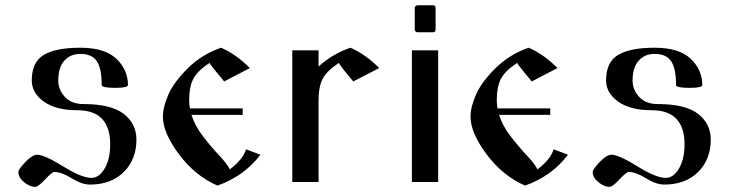

<svg xmlns="http://www.w3.org/2000/svg" viewBox="-20 -691 2777 729"><path d="M49.8 -38.1Q49.8 -47.9 76.2 -75.7Q102.5 -103.5 121.1 -103.5Q148.4 -103.5 219.2 -59.6Q290 -15.6 327.1 -15.6Q356.4 -15.6 377.4 -51.3Q398.4 -86.9 398.4 -142.6Q398.4 -272.5 273.4 -272.5Q192.4 -272.5 146.5 -305.2Q100.6 -337.9 100.6 -385.7Q100.6 -455.1 146 -482.4Q191.4 -509.8 285.2 -509.8Q377.9 -509.8 421.9 -467.8Q465.8 -425.8 465.8 -368.2Q465.8 -357.4 418 -357.4Q366.2 -357.4 366.2 -368.2Q366.2 -430.7 347.7 -458.5Q329.1 -486.3 285.2 -486.3Q247.1 -486.3 224.1 -460.4Q201.2 -434.6 201.2 -384.8Q201.2 -350.6 226.1 -323.2Q251 -295.9 296.9 -295.9Q402.3 -295.9 450.2 -258.3Q498 -220.7 498 -161.1Q498 -85.9 450.2 -38.1Q402.3 9.8 321.3 9.8Q291 9.8 252 -14.2Q212.9 -38.1 186.5 -38.1Q177.7 -38.1 151.4 -9.8Q125 18.6 113.3 18.6Q93.8 18.6 71.8 1Q49.8 -16.6 49.8 -38.1Z M598.6 -248Q598.6 -285.2 619.6 -332.5Q640.6 -379.9 693.4 -432.1Q746.1 -484.4 819.3 -509.8Q876 -485.4 928.7 -432.6L831.1 -381.8Q783.2 -438.5 775.4 -452.1Q729.5 -421.9 713.9 -391.6Q698.2 -361.3 698.2 -309.6Q698.2 -293.9 701.2 -279.3H901.4V-254.9H707Q719.7 -213.9 750.5 -173.8Q781.2 -133.8 812.5 -100.6Q843.8 -67.4 852.5 -47.9Q902.3 -85 914.1 -124L968.8 -103.5Q907.2 -22.5 805.7 13.7Q720.7 -23.4 659.7 -105Q598.6 -186.5 598.6 -248Z M1089.8 0V-500H1189.5V-438.5Q1242.2 -486.3 1310.5 -509.8Q1367.2 -485.4 1419.9 -432.6L1321.3 -381.8Q1275.4 -435.5 1266.6 -452.1Q1220.7 -421.9 1205.1 -391.6Q1189.5 -361.3 1189.5 -309.6V0Z M1543.9 0V-500H1643.6V0ZM1554.7 -578.1V-661.1Q1554.7 -665 1558.1 -668Q1561.5 -670.9 1565.4 -670.9H1624Q1633.8 -670.9 1633.8 -661.1V-578.1Q1633.8 -568.4 1624 -568.4H1565.4Q1561.5 -568.4 1558.1 -571.3Q1554.7 -574.2 1554.7 -578.1Z M1766.6 -248Q1766.6 -285.2 1787.6 -332.5Q1808.6 -379.9 1861.3 -432.1Q1914.1 -484.4 1987.3 -509.8Q2043.9 -485.4 2096.7 -432.6L1999 -381.8Q1951.2 -438.5 1943.4 -452.1Q1897.5 -421.9 1881.8 -391.6Q1866.2 -361.3 1866.2 -309.6Q1866.2 -293.9 1869.1 -279.3H2069.3V-254.9H1875Q1887.7 -213.9 1918.5 -173.8Q1949.2 -133.8 1980.5 -100.6Q2011.7 -67.4 2020.5 -47.9Q2070.3 -85 2082 -124L2136.7 -103.5Q2075.2 -22.5 1973.6 13.7Q1888.7 -23.4 1827.6 -105Q1766.6 -186.5 1766.6 -248Z M2230.5 -38.1Q2230.5 -47.9 2256.8 -75.7Q2283.2 -103.5 2301.8 -103.5Q2329.1 -103.5 2399.9 -59.6Q2470.7 -15.6 2507.8 -15.6Q2537.1 -15.6 2558.1 -51.3Q2579.1 -86.9 2579.1 -142.6Q2579.1 -272.5 2454.1 -272.5Q2373 -272.5 2327.1 -305.2Q2281.2 -337.9 2281.2 -385.7Q2281.2 -455.1 2326.7 -482.4Q2372.1 -509.8 2465.8 -509.8Q2558.6 -509.8 2602.5 -467.8Q2646.5 -425.8 2646.5 -368.2Q2646.5 -357.4 2598.6 -357.4Q2546.9 -357.4 2546.9 -368.2Q2546.9 -430.7 2528.3 -458.5Q2509.8 -486.3 2465.8 -486.3Q2427.7 -486.3 2404.8 -460.4Q2381.8 -434.6 2381.8 -384.8Q2381.8 -350.6 2406.7 -323.2Q2431.6 -295.9 2477.5 -295.9Q2583 -295.9 2630.9 -258.3Q2678.7 -220.7 2678.7 -161.1Q2678.7 -85.9 2630.9 -38.1Q2583 9.8 2502 9.8Q2471.7 9.8 2432.6 -14.2Q2393.6 -38.1 2367.2 -38.1Q2358.4 -38.1 2332 -9.8Q2305.7 18.6 2293.9 18.6Q2274.4 18.6 2252.4 1Q2230.5 -16.6 2230.5 -38.1Z"/></svg>

Font: TriodPostnaja
Style: Medium
Weight: 500
Version: 20110805